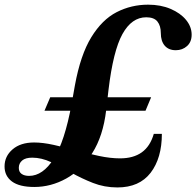

<svg xmlns="http://www.w3.org/2000/svg" viewBox="-76 -792 841 822"><path d="M62 -117Q33 -117 18.8 -104.8Q4.5 -92.5 4.5 -73.5Q4.5 -56 16.5 -47.5Q28.5 -39 48.5 -39Q107.5 -39 154.2 -112.5Q201 -186 230.5 -346.5L244.5 -425.5Q268.5 -557 314.8 -632.5Q361 -708 423.5 -740Q486 -772 558 -772Q612 -772 654.2 -754Q696.5 -736 720.5 -706.8Q744.5 -677.5 744.5 -643.5Q744.5 -612.5 724.8 -594.8Q705 -577 676.5 -577Q646 -577 629.2 -596.5Q612.5 -616 612.5 -650.5Q612.5 -681.5 598 -699.8Q583.5 -718 550 -718Q488 -718 448.2 -646.2Q408.5 -574.5 388.5 -407L378.5 -320Q365.5 -209.5 319 -136.5Q272.5 -63.5 207.2 -27.5Q142 8.5 71 8.5Q7 8.5 -24.8 -15Q-56.5 -38.5 -56.5 -79.5Q-56.5 -123 -22.2 -152.5Q12 -182 70 -182Q107 -182 153.2 -171.8Q199.5 -161.5 249.8 -148Q300 -134.5 348.5 -124.2Q397 -114 438 -114Q495 -114 531 -139.8Q567 -165.5 582.5 -219H617Q617 -115 568.8 -52.2Q520.5 10.5 426.5 10.5Q371 10.5 322 -8.8Q273 -28 228.5 -53.2Q184 -78.5 142.8 -97.8Q101.5 -117 62 -117ZM571 -375.5 547 -318H114.5L139 -375.5Z"/></svg>

Font: Libre Caslon Text
Style: Italic
Weight: 400
Italic angle: -22.583°
Designer: Pablo Impallari, Rodrigo Fuenzalida, Katja Schimmel
Foundry: Pablo Impallari, Rodrigo Fuenzalida
Version: Version 2.000